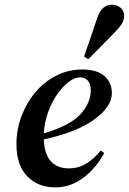

<svg xmlns="http://www.w3.org/2000/svg" viewBox="-20 -795 556 829"><path d="M218 14Q144 14 97.5 -34Q51 -82 51 -173Q51 -236 73 -294Q95 -352 133.5 -397.5Q172 -443 224 -469Q276 -495 336 -495Q398 -495 430.5 -467Q463 -439 463 -392Q463 -335 387.5 -279.5Q312 -224 169 -193Q172 -128 200 -98Q228 -68 277 -68Q321 -68 356 -91Q391 -114 415 -145L430 -134Q410 -96 378.5 -62Q347 -28 307 -7Q267 14 218 14ZM326 -461Q303 -461 277 -441.5Q251 -422 227.5 -388.5Q204 -355 188 -311.5Q172 -268 169 -219Q281 -252 326.5 -301Q372 -350 372 -405Q372 -434 359 -447.5Q346 -461 326 -461ZM343 -551Q357 -592 371 -632Q385 -672 398 -712Q409 -747 426 -761Q443 -775 463 -775Q484 -775 500 -762Q516 -749 516 -726Q516 -708 505.5 -691.5Q495 -675 475 -655Q446 -625 418 -596.5Q390 -568 361 -539Z"/></svg>

Font: DeepMind Serif Text
Style: Italic
Weight: 400
Italic angle: -12°
Designer: Frank Grießhammer / Modifications: Colophon Foundry
Foundry: Colophon Foundry
Version: Version 5.003; ttfautohint (v1.8.2)